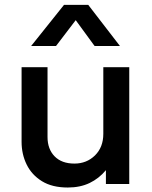

<svg xmlns="http://www.w3.org/2000/svg" viewBox="-20 -780 644 814"><path d="M267.5 15Q201 15 157.8 -11.8Q114.5 -38.5 93 -82.5Q71.5 -126.5 71.5 -178.5V-495H181.5V-199Q181.5 -148 211.5 -117.2Q241.5 -86.5 295.5 -86.5Q347.5 -86.5 382.8 -121.2Q418 -156 418 -212.5V-495H528V0H429V-58.5Q400 -23.5 360 -4.2Q320 15 267.5 15ZM112 -585 251.5 -759.5H354L488.5 -585H381L301 -694.5L217.5 -585Z"/></svg>

Font: Geologica
Style: Regular
Weight: 400
Designer: Sindre Bremnes, Frode Helland
Foundry: Monokrom Skriftforlag AS
Version: Version 1.010; ttfautohint (v1.8.4.7-5d5b);gftools[0.9.28]